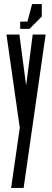

<svg xmlns="http://www.w3.org/2000/svg" viewBox="-20 -708 258 951"><path d="M126 -565H80V-601H116L139 -688H187V-626ZM35 223 78 -75 12 -537H76L109 -288H110L142 -537H206L97 223Z"/></svg>

Font: Commune Nuit Debout
Style: Regular
Weight: 400
Designer: Sébastien Marchal
Foundry: Sébastien Marchal
Version: Version 1.003;PS 1.3;hotconv 1.0.88;makeotf.lib2.5.647800